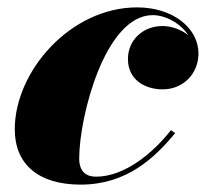

<svg xmlns="http://www.w3.org/2000/svg" viewBox="-20 -490 558 520"><path d="M454.5 -129.5 443 -137.5C394.5 -75.5 317.5 -11.5 240 -11.5C213.5 -11.5 194.5 -25 194.5 -61C194.5 -173.5 264.5 -449 393.5 -449C427 -449 468.5 -428 490 -394.5C470.5 -410.5 443.5 -419.5 420 -419.5C368 -419.5 326.5 -382.5 326.5 -330C326.5 -275 371 -248 421 -248C475 -248 517.5 -289.5 517.5 -345C517.5 -414 448.5 -470 351.5 -470C170.5 -470 20 -296.5 20 -140C20 -45 84 10 198.5 10C324.5 10 400 -64 454.5 -129.5Z"/></svg>

Font: Bodoni* 16pt Fatface
Style: Italic
Weight: 900
Italic angle: -13°
Version: Version 2.3